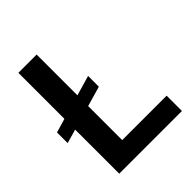

<svg xmlns="http://www.w3.org/2000/svg" viewBox="-201 -853 979 979"><g transform="rotate(-45 289.0 -363.5)"><path d="M332.4 -464.8V-387.1L224.1 -355.8V-110.4H544.4V0H92.3V-317.8L16.7 -296.2V-373.2L92.3 -395.2V-727.3H224.1V-433.2Z"/></g></svg>

Font: Inter UI Semi Bold
Style: Regular
Weight: 600
Designer: Rasmus Andersson
Foundry: rsms
Version: 3.2;8d6f07862